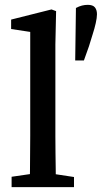

<svg xmlns="http://www.w3.org/2000/svg" viewBox="-20 -774 421 794"><path d="M343 -754Q364 -754 372.5 -743.5Q381 -733 381 -715Q381 -701 376 -678.5Q371 -656 363 -631.5Q355 -607 348 -583L327 -524H291L294 -741Q307 -748 319 -751Q331 -754 343 -754ZM28 0V-43L138 -59H174L286 -42V0ZM103 0Q104 -35 104 -70.5Q104 -106 104.5 -141.5Q105 -177 105 -212V-642L26 -654V-693L193 -735L212 -728L209 -590V-212Q209 -176 209.5 -141Q210 -106 210.5 -70.5Q211 -35 211 0Z"/></svg>

Font: Source Serif 4 18pt Medium
Style: Regular
Weight: 500
Designer: Frank Grießhammer
Foundry: Adobe Systems Incorporated
Version: Version 4.004;hotconv 1.0.116;makeotfexe 2.5.65601